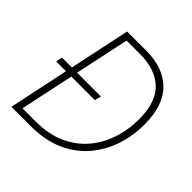

<svg xmlns="http://www.w3.org/2000/svg" viewBox="-187 -864 1015 1015"><g transform="rotate(45 320.5 -357.0)"><path d="M45 0 116 -337H43L50 -373H124L196 -714H339Q466 -714 537.5 -644Q609 -574 609 -431Q609 -346 583 -268.5Q557 -191 505 -130.5Q453 -70 374.5 -35Q296 0 190 0ZM92 -36H193Q285 -36 355.5 -67Q426 -98 473.5 -153Q521 -208 545 -279.5Q569 -351 569 -431Q569 -558 506 -618Q443 -678 330 -678H228L163 -373H341L332 -337H156Z"/></g></svg>

Font: Noto Sans Disp ExtLt
Style: Italic
Weight: 200
Italic angle: -12°
Designer: Monotype Design Team
Foundry: Monotype Imaging Inc.
Version: Version 2.000;GOOG;noto-source:20170915:90ef993387c0